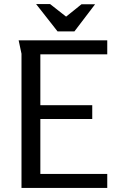

<svg xmlns="http://www.w3.org/2000/svg" viewBox="-20 -927 589 947"><path d="M72 -728H509V-659H179V-408H435V-340H179V-69H509V0H86V-662ZM306 -845 382 -906H449L347 -772H264L158 -907H227Z"/></svg>

Font: Rosario Light
Style: Regular
Weight: 300
Designer: Hector Gatti
Foundry: Omnibus Type
Version: Version 1.101; ttfautohint (v1.8.1.43-b0c9)